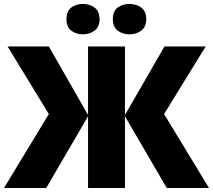

<svg xmlns="http://www.w3.org/2000/svg" viewBox="-24 -948 1074 968"><path d="M222.2 -373 14.2 -713.9H222.2L419.9 -368.2V-713.9H606V-368.2L805.2 -713.9H1013.2L803.2 -373L1029.8 0H816.9L606 -361.8V0H419.9V-361.8L209 0H-3.9ZM311 -851.1Q311 -891.1 335 -909.7Q358.9 -928.2 394 -928.2Q427.7 -928.2 452.9 -909.7Q478 -891.1 478 -851.1Q478 -812.5 452.9 -793.7Q427.7 -774.9 394 -774.9Q358.9 -774.9 335 -793.7Q311 -812.5 311 -851.1ZM544.9 -851.1Q544.9 -891.1 569.1 -909.7Q593.3 -928.2 628.9 -928.2Q663.1 -928.2 688.2 -909.7Q713.4 -891.1 713.4 -851.1Q713.4 -812.5 688.2 -793.7Q663.1 -774.9 628.9 -774.9Q593.3 -774.9 569.1 -793.7Q544.9 -812.5 544.9 -851.1Z"/></svg>

Font: Open Sans ExtraBold
Style: Regular
Weight: 800
Designer: Monotype Design Team
Foundry: Monotype Imaging Inc.
Version: Version 3.003; ttfautohint (v1.8.4)